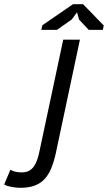

<svg xmlns="http://www.w3.org/2000/svg" viewBox="-81 -890 517 920"><path d="M222 -700H302L186 -154Q177 -114 164.5 -83.5Q152 -53 132.5 -32Q113 -11 84.5 -0.5Q56 10 16 10Q8 10 -2.5 9Q-13 8 -24 6Q-35 4 -45 1Q-55 -2 -61 -6L-31 -77Q-12 -64 23 -64Q44 -64 58 -71.5Q72 -79 82 -93.5Q92 -108 98.5 -128Q105 -148 110 -174ZM269 -870H317L416 -768L412 -747H344L298 -796L288 -831L263 -797L192 -747H117L122 -769Z"/></svg>

Font: PT Sans
Style: Italic
Weight: 400
Italic angle: -12°
Designer: A.Korolkova, O.Umpeleva, V.Yefimov
Foundry: ParaType Ltd
Version: Version 2.003W OFL